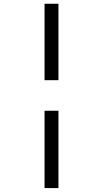

<svg xmlns="http://www.w3.org/2000/svg" viewBox="-20 -801 540 1012"><path d="M214.8 -378.4V-781.2H288.1V-378.4ZM288.1 -217.3V190.4H214.8V-217.3Z"/></svg>

Font: Andika Eur
Style: Regular
Weight: 400
Designer: Victor Gaultney, Annie Olsen, Julie Remington, Don Collingsworth, Eric Hays, Becca Hirsbrunner
Foundry: SIL International
Version: Version 5.000